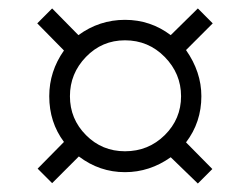

<svg xmlns="http://www.w3.org/2000/svg" viewBox="-20 -580 591 453"><path d="M130.9 -460.9 67.9 -524.9 103 -560.1 165 -497.1Q214.4 -533.2 274.9 -533.2Q335 -533.2 382.8 -497.1L446.8 -560.1L481.9 -524.9L418.9 -461.9Q455.1 -410.2 455.1 -353Q455.1 -291.5 418.9 -244.1L481 -181.2L446.8 -147L382.8 -209Q333 -173.8 274.9 -173.8Q214.8 -173.8 166 -210.9L103 -147.9L68.8 -182.1L130.9 -245.1Q96.2 -291.5 96.2 -353Q96.2 -411.6 130.9 -460.9ZM274.9 -223.1Q330.1 -223.1 368.7 -261.2Q407.2 -299.3 407.2 -353Q407.2 -406.2 368.7 -445.6Q330.1 -484.9 274.9 -484.9Q220.7 -484.9 182.9 -445.8Q145 -406.7 145 -353Q145 -299.3 182.9 -261.2Q220.7 -223.1 274.9 -223.1Z"/></svg>

Font: Droid Sans TV
Style: Regular
Weight: 300
Version: Version 1.00